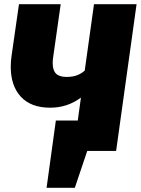

<svg xmlns="http://www.w3.org/2000/svg" viewBox="-20 -716 668 911"><path d="M628 -696 531 0H394L335 175H201L245 -144H349L364 -253Q300 -205 218 -205Q127 -205 79 -257Q31 -309 31 -399Q31 -427 35 -452L70 -696H268L233 -450Q230 -432 230 -417Q230 -383 245.5 -367Q261 -351 296 -351Q324 -351 344.5 -358.5Q365 -366 382 -381L426 -696Z"/></svg>

Font: Fira Sans Black
Style: Italic
Weight: 900
Italic angle: -8°
Designer: Carrois Corporate & Edenspiekermann AG
Foundry: Carrois Corporate GbR & Edenspiekermann AG
Version: Version 4.203